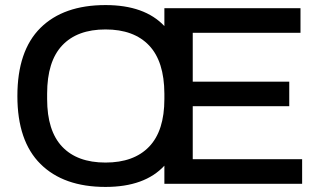

<svg xmlns="http://www.w3.org/2000/svg" viewBox="-20 -718 1255 750"><path d="M392.1 12.2Q228.5 12.2 138.2 -77.4Q47.9 -167 47.9 -342.8Q47.9 -519.5 137.9 -608.9Q228 -698.2 392.1 -698.2Q544.9 -698.2 622.1 -616.2V-686H1153.8V-589.8H732.9V-398.9H1109.9V-303.2H732.9V-96.2H1160.2V0H622.1V-70.8Q545.4 12.2 392.1 12.2ZM392.1 -83Q502.9 -83 562.5 -145Q622.1 -207 622.1 -331.1V-352.1Q621.6 -478 562.3 -540.5Q502.9 -603 392.1 -603Q281.7 -603 222.9 -540.5Q164.1 -478 164.1 -352.1V-331.1Q164.1 -207 222.9 -145Q281.7 -83 392.1 -83Z"/></svg>

Font: Archivo Medium
Style: Regular
Weight: 500
Designer: Hector Gatti
Foundry: Omnibus-Type
Version: Version 2.001